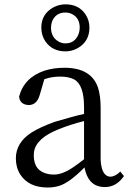

<svg xmlns="http://www.w3.org/2000/svg" viewBox="-20 -835 592 869"><path d="M276.4 -778.3Q232.4 -778.3 215.8 -738.3Q210.9 -724.6 210.9 -710Q210.9 -667 244.1 -647.5Q258.8 -638.7 276.4 -638.7Q319.3 -638.7 335.9 -681.6Q340.8 -695.3 340.8 -710Q340.8 -753.9 305.7 -771.5Q292 -778.3 276.4 -778.3ZM276.4 -602.5Q216.8 -602.5 185.5 -647.5Q167 -674.8 167 -710Q167 -771.5 221.7 -801.8Q248 -815.4 276.4 -815.4Q336.9 -815.4 367.2 -769.5Q384.8 -743.2 384.8 -710Q384.8 -646.5 330.1 -616.2Q304.7 -602.5 276.4 -602.5ZM360.4 -114.3V-287.1Q298.8 -271.5 248 -251Q142.6 -210 133.8 -146.5Q132.8 -138.7 132.8 -131.8Q132.8 -59.6 200.2 -46.9Q211.9 -44.9 224.6 -44.9Q265.6 -44.9 318.4 -83Q335.9 -94.7 360.4 -114.3ZM524.4 -58.6 541 -38.1Q506.8 11.7 454.1 11.7Q387.7 11.7 367.2 -57.6Q364.3 -67.4 362.3 -77.1Q294.9 -8.8 249 5.9Q223.6 13.7 196.3 13.7Q109.4 13.7 71.3 -45.9Q51.8 -77.1 51.8 -118.2Q51.8 -189.5 123 -235.4Q162.1 -259.8 226.6 -283.2Q314.5 -309.6 360.4 -319.3V-350.6Q360.4 -451.2 315.4 -475.6Q292 -488.3 251 -488.3Q214.8 -488.3 180.7 -476.6L159.2 -403.3Q146.5 -360.4 110.4 -359.4Q70.3 -361.3 66.4 -397.5Q88.9 -484.4 182.6 -515.6Q223.6 -528.3 271.5 -528.3Q391.6 -528.3 422.9 -440.4Q435.5 -402.3 435.5 -347.7V-111.3Q439.5 -38.1 478.5 -35.2Q502.9 -36.1 524.4 -58.6Z"/></svg>

Font: GenYoMin JP Regular
Style: Regular
Weight: 400
Version: Version 1.001;PS 1;hotconv 16.6.51;makeotf.lib2.5.65220 DEVE